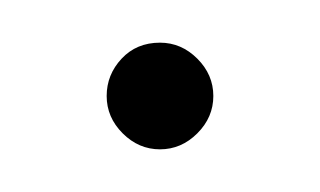

<svg xmlns="http://www.w3.org/2000/svg" viewBox="-20 -67 150 90"><path d="M55 -47Q65 -47 72.5 -39.5Q80 -32 80 -22Q80 -12 72.5 -4.5Q65 3 55 3Q45 3 37.5 -4.5Q30 -12 30 -22Q30 -32 37 -39.5Q44 -47 55 -47Z"/></svg>

Font: Arapey Thin-Display
Style: Regular
Weight: 100
Designer: Eduardo Rodriguez Tunni
Foundry: Eduardo Rodriguez Tunni
Version: Version 4.000